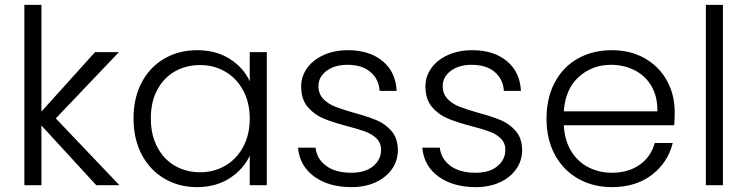

<svg xmlns="http://www.w3.org/2000/svg" viewBox="-20 -760 3066 788"><path d="M375 0 150 -245V0H80V-740H150V-302L370 -546H468L209 -274L470 0Z M528 -274Q528 -358 561.5 -421.5Q595 -485 654.5 -519.5Q714 -554 789 -554Q867 -554 923.5 -518Q980 -482 1005 -426V-546H1075V0H1005V-121Q979 -65 922.5 -28.5Q866 8 788 8Q714 8 654.5 -27Q595 -62 561.5 -126Q528 -190 528 -274ZM1005 -273Q1005 -339 978 -389Q951 -439 904.5 -466Q858 -493 802 -493Q744 -493 698 -467Q652 -441 625.5 -391.5Q599 -342 599 -274Q599 -207 625.5 -156.5Q652 -106 698 -79.5Q744 -53 802 -53Q858 -53 904.5 -80Q951 -107 978 -157Q1005 -207 1005 -273Z M1423 8Q1329 8 1269.5 -35.5Q1210 -79 1203 -154H1275Q1280 -108 1318.5 -79.5Q1357 -51 1422 -51Q1479 -51 1511.5 -78Q1544 -105 1544 -145Q1544 -173 1526 -191Q1508 -209 1480.5 -219.5Q1453 -230 1406 -242Q1345 -258 1307 -274Q1269 -290 1242.5 -321.5Q1216 -353 1216 -406Q1216 -446 1240 -480Q1264 -514 1308 -534Q1352 -554 1408 -554Q1496 -554 1550 -509.5Q1604 -465 1608 -387H1538Q1535 -435 1500.5 -464.5Q1466 -494 1406 -494Q1353 -494 1320 -469Q1287 -444 1287 -407Q1287 -375 1306.5 -354.5Q1326 -334 1355 -322.5Q1384 -311 1433 -297Q1492 -281 1527 -266Q1562 -251 1587 -222Q1612 -193 1613 -145Q1613 -101 1589 -66.5Q1565 -32 1522 -12Q1479 8 1423 8Z M1933 8Q1839 8 1779.5 -35.5Q1720 -79 1713 -154H1785Q1790 -108 1828.5 -79.5Q1867 -51 1932 -51Q1989 -51 2021.5 -78Q2054 -105 2054 -145Q2054 -173 2036 -191Q2018 -209 1990.5 -219.5Q1963 -230 1916 -242Q1855 -258 1817 -274Q1779 -290 1752.5 -321.5Q1726 -353 1726 -406Q1726 -446 1750 -480Q1774 -514 1818 -534Q1862 -554 1918 -554Q2006 -554 2060 -509.5Q2114 -465 2118 -387H2048Q2045 -435 2010.5 -464.5Q1976 -494 1916 -494Q1863 -494 1830 -469Q1797 -444 1797 -407Q1797 -375 1816.5 -354.5Q1836 -334 1865 -322.5Q1894 -311 1943 -297Q2002 -281 2037 -266Q2072 -251 2097 -222Q2122 -193 2123 -145Q2123 -101 2099 -66.5Q2075 -32 2032 -12Q1989 8 1933 8Z M2749 -301Q2749 -265 2747 -246H2294Q2297 -184 2324 -140Q2351 -96 2395 -73.5Q2439 -51 2491 -51Q2559 -51 2605.5 -84Q2652 -117 2667 -173H2741Q2721 -93 2655.5 -42.5Q2590 8 2491 8Q2414 8 2353 -26.5Q2292 -61 2257.5 -124.5Q2223 -188 2223 -273Q2223 -358 2257 -422Q2291 -486 2352 -520Q2413 -554 2491 -554Q2569 -554 2627.5 -520Q2686 -486 2717.5 -428.5Q2749 -371 2749 -301ZM2678 -303Q2679 -364 2653.5 -407Q2628 -450 2584 -472Q2540 -494 2488 -494Q2410 -494 2355 -444Q2300 -394 2294 -303Z M2947 -740V0H2877V-740Z"/></svg>

Font: A Bank Premium Light
Style: Regular
Weight: 300
Designer: Ninad Kale (Devanagari), Jonny Pinhorn (Latin), Htun Naung (Myanmar)
Foundry: Indian Type Foundry
Version: 4.004